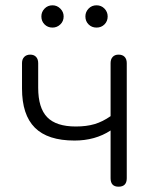

<svg xmlns="http://www.w3.org/2000/svg" viewBox="-20 -698 582 724"><path d="M397 -26V-206Q339 -168 261 -168Q160 -168 111.5 -216.5Q63 -265 63 -364V-460Q63 -475 71.5 -483.5Q80 -492 94 -492Q108 -492 116 -483.5Q124 -475 124 -460V-367Q124 -291 158 -256Q192 -221 266 -221Q306 -221 336.5 -230Q367 -239 397 -260V-460Q397 -475 405 -483.5Q413 -492 427 -492Q442 -492 450 -483.5Q458 -475 458 -460V-26Q458 6 427 6Q397 6 397 -26ZM136 -636Q136 -653 148 -665.5Q160 -678 178 -678Q195 -678 207.5 -665.5Q220 -653 220 -636Q220 -618 207.5 -606Q195 -594 178 -594Q160 -594 148 -606Q136 -618 136 -636ZM302 -636Q302 -653 314 -665.5Q326 -678 344 -678Q362 -678 374 -665.5Q386 -653 386 -636Q386 -618 374 -606Q362 -594 344 -594Q326 -594 314 -606Q302 -618 302 -636Z"/></svg>

Font: SN Pro Light
Style: Regular
Weight: 300
Designer: Tobias Whetton
Foundry: Supernotes
Version: Version 1.002